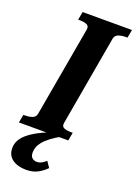

<svg xmlns="http://www.w3.org/2000/svg" viewBox="-197 -779 772 1086"><g transform="rotate(20 189.0 -236.0)"><path d="M222 -32 239 -11Q199 11 173.5 30.5Q148 50 134 67.5Q120 85 114.5 101Q109 117 109 133Q109 155 120.5 165Q132 175 149 175Q166 175 179.5 166.5Q193 158 203 149L227 184Q205 207 176 222.5Q147 238 106 238Q56 238 24 215Q-8 192 -8 148Q-8 121 6 97.5Q20 74 48.5 52.5Q77 31 120 10.5Q163 -10 222 -32ZM63 -82 159 -626Q162 -647 146 -654Q130 -661 103 -661H94L103 -710H400L391 -661H382Q356 -661 337 -654Q318 -647 314 -627L219 -85Q215 -63 231 -56Q247 -49 274 -49H284L275 0H-22L-13 -49H-4Q22 -49 40.5 -56Q59 -63 63 -82Z"/></g></svg>

Font: Roboto Serif 72pt SemiCondensed SemiBold
Style: Italic
Weight: 600
Width: 4
Italic angle: -10°
Designer: Greg Gazdowicz
Foundry: Commercial Type
Version: Version 1.008